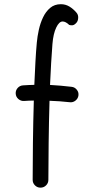

<svg xmlns="http://www.w3.org/2000/svg" viewBox="-20 -842 437 901"><path d="M53.7 -402.3Q52.7 -417.5 62.7 -429Q72.8 -440.4 87.9 -441.4Q116.2 -443.4 141.1 -443.8Q143.6 -499.5 146.2 -550.3Q148.9 -601.1 152.8 -642.6Q155.3 -670.4 162.1 -701.7Q168.9 -732.9 181.9 -760.3Q194.8 -787.6 215.3 -804.9Q235.8 -822.3 265.6 -822.3Q287.6 -822.3 305.7 -811.3Q323.7 -800.3 338.4 -783.2Q347.7 -772.9 346.9 -758.1Q346.2 -743.2 338.4 -734.9Q329.6 -725.1 321.3 -723.6Q313 -722.2 304.7 -725.1Q288.1 -741.2 273.9 -741.2Q257.3 -741.2 243.7 -712.4Q230 -683.6 226.1 -635.7Q222.7 -595.7 220 -546.4Q217.3 -497.1 214.8 -443.4Q263.2 -440.9 315.9 -434.6Q330.6 -433.1 340.3 -421.1Q350.1 -409.2 348.1 -394Q346.2 -379.4 334.2 -369.9Q322.3 -360.4 307.1 -362.3Q259.3 -367.7 212.4 -369.1Q209.5 -269.5 208.3 -170.7Q207 -71.8 207 2Q207 17.1 196.3 27.8Q185.5 38.6 169.9 38.6Q154.8 38.6 144 27.8Q133.3 17.1 133.3 2Q133.3 -71.8 134.5 -170.7Q135.7 -269.5 138.7 -370.1Q127.4 -370.1 116.2 -369.6Q105 -369.1 93.3 -368.2Q78.1 -367.2 66.4 -377.2Q54.7 -387.2 53.7 -402.3Z"/></svg>

Font: Mikhak Regular
Style: Regular
Weight: 400
Designer: Amin Abedi
Version: Version 3.3